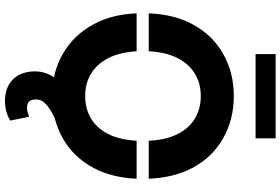

<svg xmlns="http://www.w3.org/2000/svg" viewBox="-202 -748 1152 789"><g transform="rotate(90 374.5 -353.0)"><path d="M34.2 -387.7Q38.6 -491.7 78.6 -566.4Q123 -649.9 200.7 -693.4Q277.8 -737.3 374 -737.3Q470.7 -737.3 547.9 -693.4Q625.5 -649.9 669.9 -566.4Q709.5 -491.2 713.9 -387.7H558.1Q555.2 -448.7 536.1 -493.7Q513.7 -546.9 471.7 -574.2Q430.2 -601.6 374 -601.6Q318.8 -601.6 277.3 -574.2Q235.8 -547.4 212.4 -493.7Q192.9 -447.8 189.9 -387.7ZM200.7 -34.7Q123 -79.1 78.6 -162.1Q38.6 -235.8 34.2 -337.9H189.9Q193.8 -277.3 212.4 -233.9Q236.3 -180.7 277.3 -153.8Q318.8 -126.5 374 -126.5Q430.2 -126.5 471.7 -153.8Q513.2 -180.7 536.1 -233.9Q554.7 -277.8 558.1 -337.9H713.9Q709.5 -235.8 669.9 -161.6Q625.5 -78.1 547.9 -34.7Q470.7 9.3 374 9.3Q277.3 9.3 200.7 -34.7ZM394 203.1Q346.7 203.1 315.2 178.7Q283.7 154.3 275.4 109.4Q266.6 61 286.6 19.8Q306.6 -21.5 351.1 -41.5L462.9 -0.5Q426.3 17.1 407 35.2Q387.7 53.2 388.2 76.7Q387.7 94.2 396.5 103.5Q405.3 112.8 422.4 112.3Q434.1 112.8 443.4 109.4Q446.3 108.4 449.2 107.4Q452.1 106.4 455.1 105.5Q458 104.5 459.5 104L475.1 181.6Q438.5 203.1 394 203.1ZM201.7 -909.2H547.9V-826.7H201.7Z"/></g></svg>

Font: Inter Tight Stencil
Style: Bold
Weight: 700
Designer: Rasmus Andersson
Foundry: rsms
Version: Version 3.004;Glyphs 3.1.2 (3151)